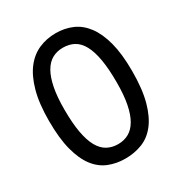

<svg xmlns="http://www.w3.org/2000/svg" viewBox="-172 -849 931 986"><g transform="rotate(-30 293.0 -356.5)"><path d="M542 -361.3Q542 -253.4 522.2 -181.6Q502.4 -109.9 468.3 -66.7Q434.1 -23.4 387.7 -5.6Q341.3 12.2 288.1 12.2Q235.4 12.2 190.4 -5.9Q145.5 -23.9 113 -66.2Q80.6 -108.4 62.3 -178.2Q43.9 -248 43.9 -351.6Q43.9 -454.6 63.7 -525.9Q83.5 -597.2 117.9 -641.4Q152.3 -685.5 198.7 -705.3Q245.1 -725.1 297.9 -725.1Q351.1 -725.1 395.8 -705.8Q440.4 -686.5 472.9 -643.3Q505.4 -600.1 523.7 -530.8Q542 -461.4 542 -361.3ZM444.3 -349.1Q444.3 -429.7 434.6 -485.6Q424.8 -541.5 405.8 -576.4Q386.7 -611.3 358.4 -626.7Q330.1 -642.1 293 -642.1Q257.8 -642.1 229.7 -626.7Q201.7 -611.3 182.1 -577.6Q162.6 -543.9 152.1 -491.2Q141.6 -438.5 141.6 -363.8Q141.6 -283.2 151.6 -227.3Q161.6 -171.4 180.9 -136.7Q200.2 -102.1 228.5 -86.4Q256.8 -70.8 293 -70.8Q328.1 -70.8 356.2 -86.4Q384.3 -102.1 403.8 -135.5Q423.3 -168.9 433.8 -221.7Q444.3 -274.4 444.3 -349.1Z"/></g></svg>

Font: Andika FrenchTight
Style: Regular
Weight: 400
Designer: Victor Gaultney, Annie Olsen, Julie Remington, Don Collingsworth, Eric Hays, Becca Hirsbrunner
Foundry: SIL International
Version: Version 5.000 ; Dig1 Dig4Opn Dig7 LnSpcTght